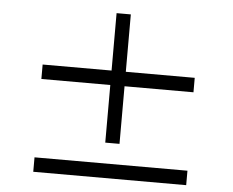

<svg xmlns="http://www.w3.org/2000/svg" viewBox="-54 -868 1108 913"><g transform="rotate(5 500.0 -411.0)"><path d="M863 -530H534V-804H466V-530H137V-461H466V-186H534V-461H863ZM137 -87V-18H867V-87Z"/></g></svg>

Font: Noto Sans CJK TC Regular
Style: Regular
Weight: 400
Designer: Ryoko NISHIZUKA (kana & ideographs); Paul D. Hunt (Latin, Greek & Cyrillic); Wenlong ZHANG (bopomofo); Sandoll Communica
Foundry: Adobe Systems Incorporated
Version: Version 1.001;PS 1.001;hotconv 1.0.78;makeotf.lib2.5.61930